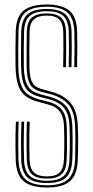

<svg xmlns="http://www.w3.org/2000/svg" viewBox="-20 -826 414 852"><path d="M189 6Q117.8 6 84.8 -21.9Q51.8 -49.8 49.8 -116.2Q49 -147.8 48.6 -174.8Q48.2 -201.8 48.8 -228.5Q49.2 -255.2 50.5 -286.2H62.8Q61.8 -259.8 61.2 -234.2Q60.8 -208.8 60.9 -180.4Q61 -152 62 -116.8Q64 -56 93.6 -29.9Q123.2 -3.8 189 -3.8Q253 -3.8 281.8 -30Q310.5 -56.2 313 -116.8Q314 -140 314.2 -164.9Q314.5 -189.8 314.4 -215.2Q314.2 -240.8 313.2 -265.2Q311 -332 282.5 -363.4Q254 -394.8 204.2 -408L162.5 -419Q140.5 -425 126.5 -436.1Q112.5 -447.2 105.9 -469.6Q99.2 -492 98.2 -531.5Q97.5 -567.8 97.9 -604.1Q98.2 -640.5 99 -683.5Q99.8 -728 120.6 -747.2Q141.5 -766.5 188 -766.5Q229.8 -766.5 250.8 -748.1Q271.8 -729.8 273 -682.5Q273.8 -654.2 273.6 -613.6Q273.5 -573 272.8 -528.2H260.2Q261.2 -572.5 261.4 -612.9Q261.5 -653.2 260.8 -682Q259.8 -722 242.9 -739.4Q226 -756.8 188 -756.8Q148.5 -756.8 130.2 -739.9Q112 -723 111.2 -683Q110.5 -644 110.1 -605.9Q109.8 -567.8 110.5 -531.8Q111.2 -494.5 117.4 -474.4Q123.5 -454.2 135.5 -445Q147.5 -435.8 165.5 -430.8L207 -419.2Q264 -404 293.5 -369.1Q323 -334.2 325.5 -265.5Q326.5 -242 326.6 -216.1Q326.8 -190.2 326.5 -164.6Q326.2 -139 325.2 -116.2Q322.8 -50.8 291 -22.4Q259.2 6 189 6ZM189 -13.8Q130 -13.8 103 -37.6Q76 -61.5 74.2 -117.2Q73.5 -147.5 73.2 -173.9Q73 -200.2 73.5 -227.4Q74 -254.5 75 -286.2H87.2Q86.2 -257.5 85.8 -231.1Q85.2 -204.8 85.5 -177.4Q85.8 -150 86.8 -117.5Q88.2 -67 112.1 -45.4Q136 -23.8 189 -23.8Q240.2 -23.8 263.4 -45.5Q286.5 -67.2 288.2 -117.5Q289.2 -140.2 289.6 -164.2Q290 -188.2 289.8 -213.5Q289.5 -238.8 288.5 -264.2Q287.2 -301.5 276.9 -325.4Q266.5 -349.2 247 -363.4Q227.5 -377.5 198.8 -385L156.8 -396.2Q130 -403.2 111.8 -416.5Q93.5 -429.8 84 -456.4Q74.5 -483 73.5 -530.8Q73 -554 73 -578.9Q73 -603.8 73.4 -630.1Q73.8 -656.5 74.2 -684Q75.5 -738.8 101.9 -762.5Q128.2 -786.2 188 -786.2Q242.5 -786.2 269.2 -763.5Q296 -740.8 297.8 -683Q298.5 -655.8 298.4 -614.2Q298.2 -572.8 297.2 -528.2H285Q286 -572.2 286 -613.6Q286 -655 285.2 -682.8Q284 -735.8 259.9 -756Q235.8 -776.2 188 -776.2Q134.2 -776.2 111 -754.6Q87.8 -733 86.8 -683.8Q86 -647.5 85.5 -606.5Q85 -565.5 85.8 -531Q86.8 -487.5 94.9 -463Q103 -438.5 119.1 -426.4Q135.2 -414.2 159.8 -407.5L201.5 -396.5Q247.2 -384.2 273 -355.5Q298.8 -326.8 301 -264.8Q302 -237.2 302.2 -212.2Q302.5 -187.2 302.1 -163.9Q301.8 -140.5 300.8 -117.2Q298.5 -62.2 272.8 -38Q247 -13.8 189 -13.8ZM189 -33.5Q142.2 -33.5 121.2 -53.1Q100.2 -72.8 99 -117.8Q98.2 -145.8 97.9 -171.5Q97.5 -197.2 97.9 -225Q98.2 -252.8 99.5 -286.2H111.8Q110.8 -252.8 110.2 -226.6Q109.8 -200.5 110.1 -175.1Q110.5 -149.8 111.2 -118Q112.5 -78 130.5 -60.6Q148.5 -43.2 189 -43.2Q227.2 -43.2 244.6 -60.8Q262 -78.2 263.8 -118Q264.8 -144 265.1 -168Q265.5 -192 265.2 -215.5Q265 -239 264 -263.5Q263 -294.5 254.8 -314.2Q246.5 -334 231.2 -345.2Q216 -356.5 193.2 -362.5L151 -373.8Q117.8 -382.5 95.4 -398.4Q73 -414.2 61.6 -445.2Q50.2 -476.2 49 -530.2Q48.2 -562.5 48.5 -600.6Q48.8 -638.8 49.8 -684.8Q51 -750.8 84 -778.4Q117 -806 188 -806Q253.5 -806 287 -779.5Q320.5 -753 322.2 -684Q323 -657.2 323 -616.4Q323 -575.5 322 -528.2H309.5Q310.8 -571.5 310.8 -613.4Q310.8 -655.2 310 -683.5Q308.2 -746.2 278.5 -771.2Q248.8 -796.2 188 -796.2Q122.2 -796.2 92.8 -770.5Q63.2 -744.8 62 -684.2Q61.2 -650.5 60.9 -606.5Q60.5 -562.5 61.2 -530.5Q62.2 -481.8 72.1 -452.9Q82 -424 102.1 -408.8Q122.2 -393.5 153.8 -385L196 -373.8Q220.5 -367.5 238 -355.2Q255.5 -343 265.2 -321.1Q275 -299.2 276.2 -263.8Q277 -239.2 277.2 -214.5Q277.5 -189.8 277.2 -165.5Q277 -141.2 276 -117.8Q274.2 -72.8 254 -53.1Q233.8 -33.5 189 -33.5Z"/></svg>

Font: Big Shoulders Inline Text Thin Light
Style: Regular
Weight: 300
Version: Version 2.002